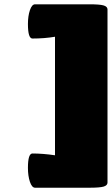

<svg xmlns="http://www.w3.org/2000/svg" viewBox="-20 -730 520 893"><path d="M396 143.1H143.1Q128.4 143.1 119.1 115.5Q109.9 87.9 109.9 50.8Q109.9 -16.1 130.9 -16.1Q179.2 -16.1 235.8 -7.8V-559.1Q187 -550.8 130.9 -550.8Q109.9 -550.8 109.9 -618.2Q109.9 -655.3 119.1 -682.6Q128.4 -710 143.1 -710H396Q444.8 -710 462.4 -704.6Q480 -699.2 480 -686V119.1Q480 132.3 462.4 137.7Q444.8 143.1 396 143.1Z"/></svg>

Font: GGS TheRock Black
Style: Regular
Weight: 900
Designer: Rodrigo Fuenzalida (2012); Goodgame Studios (2014)
Foundry: Rodrigo Fuenzalida,2012;  GGS,2014
Version: Version 1.002 | FøM Mod